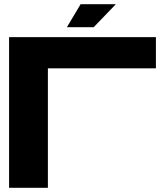

<svg xmlns="http://www.w3.org/2000/svg" viewBox="-20 -890 770 910"><path d="M23 0V-714H719V-566H207V0ZM362 -870H529L424 -761H297Z"/></svg>

Font: Non Bureau Extended
Style: Bold
Weight: 700
Width: 7
Designer: Jona Saucedo
Foundry: Non Foundry
Version: Version 1.000; ttfautohint (v1.8.4)